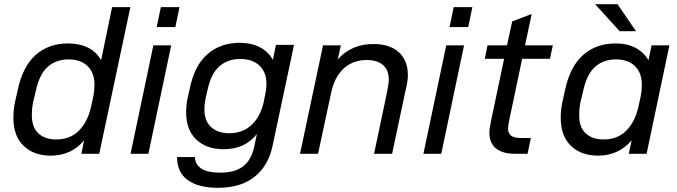

<svg xmlns="http://www.w3.org/2000/svg" viewBox="-20 -724 3186 904"><path d="M43 -169.9Q43 -204.1 49.8 -239.3L63.5 -300.8Q86.9 -411.1 147.9 -465.3Q209 -519.5 299.8 -519.5Q353.5 -519.5 393.6 -500Q433.6 -480.5 456.1 -440.4L507.8 -690.4H593.8L447.3 0H363.3L376 -63.5Q316.4 8.8 218.8 8.8Q139.6 8.8 91.3 -37.1Q43 -83 43 -169.9ZM408.2 -218.8 419.9 -272.5Q424.8 -296.9 424.8 -325.2Q424.8 -380.9 392.6 -412.6Q360.4 -444.3 302.7 -444.3Q244.1 -444.3 204.6 -409.2Q165 -374 148.4 -294.9L134.8 -238.3Q129.9 -212.9 129.9 -181.6Q129.9 -124 161.1 -95.7Q192.4 -67.4 244.1 -67.4Q309.6 -67.4 350.6 -107.9Q391.6 -148.4 408.2 -218.8Z M702.1 -510.7H786.1L678.7 0H594.7ZM737.3 -690.4H825.2L805.7 -596.7H717.8Z M813.5 15.6H897.5Q899.4 51.8 928.7 70.3Q958 88.9 1017.6 88.9Q1086.9 88.9 1125.5 58.6Q1164.1 28.3 1177.7 -36.1L1189.5 -92.8Q1131.8 -20.5 1032.2 -21.5Q952.1 -21.5 904.3 -66.9Q856.4 -112.3 856.4 -195.3Q856.4 -229.5 863.3 -262.7L873 -304.7Q894.5 -414.1 956.1 -468.3Q1017.6 -522.5 1108.4 -522.5Q1162.1 -522.5 1202.6 -502Q1243.2 -481.4 1264.6 -442.4L1279.3 -512.7H1364.3L1263.7 -39.1Q1244.1 55.7 1179.2 107.9Q1114.3 160.2 1006.8 160.2Q913.1 160.2 863.3 123.5Q813.5 86.9 813.5 15.6ZM1221.7 -244.1 1228.5 -278.3Q1234.4 -301.8 1234.4 -330.1Q1234.4 -383.8 1201.7 -415Q1168.9 -446.3 1111.3 -446.3Q1052.7 -446.3 1013.2 -412.1Q973.6 -377.9 957 -299.8L948.2 -261.7Q942.4 -233.4 942.4 -209Q942.4 -153.3 974.6 -125Q1006.8 -96.7 1058.6 -96.7Q1124 -96.7 1165.5 -136.7Q1207 -176.8 1221.7 -244.1Z M1501 -510.7H1585L1570.3 -444.3Q1635.7 -517.6 1739.3 -516.6Q1815.4 -516.6 1857.9 -478Q1900.4 -439.5 1900.4 -370.1Q1900.4 -342.8 1890.6 -303.7L1826.2 0H1741.2L1802.7 -292Q1810.5 -329.1 1810.5 -348.6Q1810.5 -393.6 1783.7 -417.5Q1756.8 -441.4 1707 -441.4Q1641.6 -441.4 1598.1 -401.4Q1554.7 -361.3 1539.1 -287.1L1477.5 0H1392.6Z M2081.1 -510.7H2165L2057.6 0H1973.6ZM2116.2 -690.4H2204.1L2184.6 -596.7H2096.7Z M2377.9 -159.2Q2373 -137.7 2372.1 -119.1Q2372.1 -95.7 2386.7 -85Q2401.4 -74.2 2432.6 -74.2H2479.5L2463.9 0H2405.3Q2345.7 0 2314.9 -25.4Q2284.2 -50.8 2284.2 -98.6Q2284.2 -118.2 2292 -155.3L2353.5 -447.3H2262.7L2275.4 -510.7H2367.2L2391.6 -623L2483.4 -658.2L2452.1 -510.7H2583L2569.3 -447.3H2438.5Z M2620.1 -169.9Q2620.1 -204.1 2627 -239.3L2640.6 -300.8Q2664.1 -411.1 2725.6 -465.3Q2787.1 -519.5 2878.9 -519.5Q2932.6 -519.5 2971.7 -499Q3010.7 -478.5 3033.2 -440.4L3047.9 -510.7H3131.8L3024.4 0H2940.4L2954.1 -63.5Q2892.6 8.8 2795.9 8.8Q2716.8 8.8 2668.5 -37.1Q2620.1 -83 2620.1 -169.9ZM2985.4 -218.8 2997.1 -272.5Q3002 -296.9 3002 -325.2Q3002 -380.9 2969.7 -412.6Q2937.5 -444.3 2879.9 -444.3Q2821.3 -444.3 2781.7 -409.2Q2742.2 -374 2725.6 -294.9L2711.9 -238.3Q2707 -211.9 2707 -181.6Q2707 -124 2738.3 -95.7Q2769.5 -67.4 2821.3 -67.4Q2886.7 -67.4 2927.7 -107.9Q2968.8 -148.4 2985.4 -218.8ZM2782.2 -704.1H2887.7L2974.6 -577.1H2897.5Z"/></svg>

Font: Dinish Expanded
Style: Italic
Weight: 400
Width: 7
Italic angle: -12°
Designer: Charles Nix
Foundry: Playbeing
Version: Version 2.005; ttfautohint (v1.8.3)